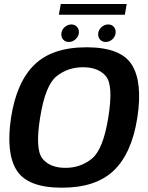

<svg xmlns="http://www.w3.org/2000/svg" viewBox="-20 -912 724 938"><path d="M282.5 5Q449 5 536.5 -79.5Q624 -164 651 -337.5Q677.5 -511 623.8 -596Q570 -681 403 -681Q236 -681 148.5 -596.2Q61 -511.5 34 -337.5Q8 -164.5 61.5 -79.8Q115 5 282.5 5ZM299.5 -92Q224 -92 187.5 -137Q151 -182 176 -337.5Q201 -495 256 -539.2Q311 -583.5 386 -583.5Q461 -583.5 497.8 -539.2Q534.5 -495 509 -337.5Q484 -182 429 -137Q374 -92 299.5 -92ZM316.5 -707Q335 -707 350.2 -721.2Q365.5 -735.5 365.5 -755.5Q365.5 -771.5 355 -782Q344.5 -792.5 329 -792.5Q309.5 -792.5 294.5 -778.2Q279.5 -764 279.5 -744Q279.5 -728 289.8 -717.5Q300 -707 316.5 -707ZM496 -707Q515.5 -707 530.2 -721.2Q545 -735.5 545 -755.5Q545 -771.5 535 -782Q525 -792.5 508.5 -792.5Q489.5 -792.5 474.5 -778.2Q459.5 -764 459.5 -744Q459.5 -728 470 -717.5Q480.5 -707 496 -707ZM267.5 -840H590L599 -892.5H277Z"/></svg>

Font: Anybody Thin SemiBold
Style: Italic
Weight: 600
Italic angle: -10°
Version: Version 1.113;gftools[0.9.25]